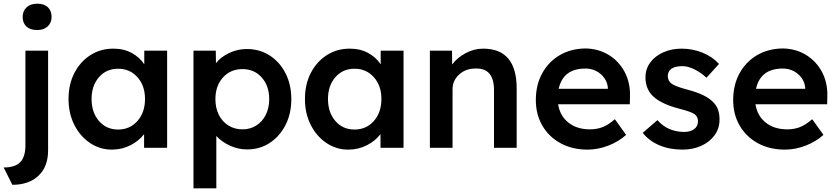

<svg xmlns="http://www.w3.org/2000/svg" viewBox="-53 -802 4547 1042"><path d="M149 -639Q111 -639 90.5 -658Q70 -677 70 -710Q70 -742 91 -762Q112 -782 149 -782Q186 -782 206.5 -763Q227 -744 227 -710Q227 -679 206 -659Q185 -639 149 -639ZM14 201 -33 107Q29 107 57 78Q85 49 85 -15V-527H208V14Q208 103 155.5 152Q103 201 14 201Z M554 10Q489 10 435.5 -26Q382 -62 350.5 -124Q319 -186 319 -265Q319 -345 351 -406.5Q383 -468 438 -503Q493 -538 562 -538Q619 -538 662 -514.5Q705 -491 730 -453V-527H854V0H729V-74Q702 -38 655.5 -14Q609 10 554 10ZM588 -99Q652 -99 693 -145.5Q734 -192 734 -265Q734 -337 693 -383Q652 -429 588 -429Q524 -429 484 -383Q444 -337 444 -265Q444 -192 484 -145.5Q524 -99 588 -99Z M997 220V-527H1118L1119 -459Q1144 -492 1190 -514Q1236 -536 1286 -536Q1356 -536 1410.5 -501Q1465 -466 1496.5 -404.5Q1528 -343 1528 -264Q1528 -185 1496.5 -123.5Q1465 -62 1411 -26.5Q1357 9 1288 9Q1239 9 1194 -12Q1149 -33 1121 -64V220ZM1263 -100Q1305 -100 1338 -121Q1371 -142 1389.5 -179Q1408 -216 1408 -264Q1408 -336 1367.5 -381.5Q1327 -427 1263 -427Q1198 -427 1157 -381.5Q1116 -336 1116 -264Q1116 -216 1134.5 -179Q1153 -142 1186.5 -121Q1220 -100 1263 -100Z M1837 10Q1772 10 1718.5 -26Q1665 -62 1633.5 -124Q1602 -186 1602 -265Q1602 -345 1634 -406.5Q1666 -468 1721 -503Q1776 -538 1845 -538Q1902 -538 1945 -514.5Q1988 -491 2013 -453V-527H2137V0H2012V-74Q1985 -38 1938.5 -14Q1892 10 1837 10ZM1871 -99Q1935 -99 1976 -145.5Q2017 -192 2017 -265Q2017 -337 1976 -383Q1935 -429 1871 -429Q1807 -429 1767 -383Q1727 -337 1727 -265Q1727 -192 1767 -145.5Q1807 -99 1871 -99Z M2280 0V-527H2400L2401 -452Q2428 -489 2474 -513.5Q2520 -538 2569 -538Q2751 -538 2751 -322V0H2628V-313Q2628 -434 2527 -430Q2474 -430 2438.5 -397.5Q2403 -365 2403 -318V0Z M3136 10Q3053 10 2989.5 -24.5Q2926 -59 2890.5 -120Q2855 -181 2855 -259Q2855 -341 2889.5 -404Q2924 -467 2984.5 -502.5Q3045 -538 3124 -539Q3194 -538 3249.5 -504.5Q3305 -471 3336.5 -412.5Q3368 -354 3366 -279L3365 -236H2976Q2986 -173 3032 -136.5Q3078 -100 3149 -100Q3186 -100 3217 -112Q3248 -124 3284 -155L3345 -70Q3304 -33 3248 -11.5Q3192 10 3136 10ZM3124 -430Q3003 -430 2979 -320H3246V-325Q3242 -370 3207 -400Q3172 -430 3124 -430Z M3651 10Q3581 10 3525.5 -13.5Q3470 -37 3435 -81L3515 -150Q3545 -116 3582 -101Q3619 -86 3660 -86Q3694 -86 3714.5 -101.5Q3735 -117 3735 -144Q3735 -168 3717 -182Q3698 -196 3630 -213Q3525 -241 3484 -287Q3450 -325 3450 -382Q3450 -428 3476.5 -463.5Q3503 -499 3548 -518.5Q3593 -538 3646 -538Q3706 -538 3760 -516Q3814 -494 3849 -455L3781 -380Q3753 -407 3717 -425Q3681 -443 3651 -443Q3571 -443 3571 -387Q3572 -362 3593 -347Q3614 -332 3683 -314Q3778 -289 3817 -248Q3836 -230 3844 -206Q3852 -182 3852 -153Q3852 -105 3825.5 -68.5Q3799 -32 3753.5 -11Q3708 10 3651 10Z M4207 10Q4124 10 4060.5 -24.5Q3997 -59 3961.5 -120Q3926 -181 3926 -259Q3926 -341 3960.5 -404Q3995 -467 4055.5 -502.5Q4116 -538 4195 -539Q4265 -538 4320.5 -504.5Q4376 -471 4407.5 -412.5Q4439 -354 4437 -279L4436 -236H4047Q4057 -173 4103 -136.5Q4149 -100 4220 -100Q4257 -100 4288 -112Q4319 -124 4355 -155L4416 -70Q4375 -33 4319 -11.5Q4263 10 4207 10ZM4195 -430Q4074 -430 4050 -320H4317V-325Q4313 -370 4278 -400Q4243 -430 4195 -430Z"/></svg>

Font: Lexend Deca Medium
Style: Regular
Weight: 500
Designer: Bonnie Shaver-Troup, Thomas Jockin
Foundry: Lexend
Version: Version 1.008; ttfautohint (v1.8.4.7-5d5b)